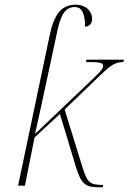

<svg xmlns="http://www.w3.org/2000/svg" viewBox="-20 -790 547 817"><path d="M406 7H417L419 -3C361 -3 352 -14 332 -75L255 -324L411 -474C451 -512 470 -526 505 -526L507 -536H348L346 -526C406 -526 419 -524 419 -508C419 -499 408 -486 381 -460L129 -220C136 -253 147 -301 157 -346L225 -663C240 -730 259 -760 299 -760C331 -760 342 -726 342 -676C361 -678 372 -690 372 -709C372 -743 345 -770 302 -770C241 -770 210 -729 191 -638L57 0H86L127 -205L235 -305L302 -83C326 -3 345 7 406 7Z"/></svg>

Font: Noto Serif Display Condensed Thin
Style: Italic
Weight: 100
Width: 3
Italic angle: -12°
Designer: Monotype Design Team
Foundry: Monotype Imaging Inc.
Version: Version 2.009